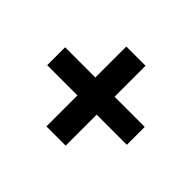

<svg xmlns="http://www.w3.org/2000/svg" viewBox="-111 -710 808 808"><g transform="rotate(45 293.0 -306.0)"><path d="M350.5 -68H236V-543.5H350.5ZM56 -252.5V-359H530V-252.5Z"/></g></svg>

Font: Anek Gujarati SemiExpanded SemiBold
Style: Regular
Weight: 600
Width: 6
Designer: Mrunmayee Ghaisas (Gujarati), Yesha Goshar (Latin)
Foundry: Ek Type
Version: Version 1.003